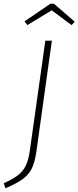

<svg xmlns="http://www.w3.org/2000/svg" viewBox="-50 -899 419 1025"><path d="M144 -88Q136 -33 120 0Q104 33 71.5 57Q39 81 -21 106L-30 79Q20 57 47 35.5Q74 14 88 -15.5Q102 -45 109 -93L192 -682H227ZM81 -785 219 -879H238L349 -783L332 -765L226 -844L96 -765Z"/></svg>

Font: FiraGO UltraLight
Style: Italic
Weight: 200
Italic angle: -8°
Designer: bBox Type GmbH
Foundry: bBox Type GmbH
Version: Version 1.001